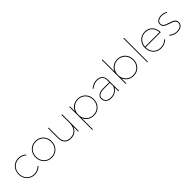

<svg xmlns="http://www.w3.org/2000/svg" viewBox="364 -2378 4208 4208"><g transform="rotate(-45 2467.5 -274.0)"><path d="M479 -448.2 465.8 -434.1Q397 -497.1 303.2 -497.1Q237.3 -497.1 184.1 -466.6Q130.9 -436 100.8 -382.1Q70.8 -328.1 70.8 -258.8Q70.8 -189.9 100.8 -135.5Q130.9 -81.1 183.8 -50.5Q236.8 -20 303.2 -20Q356.4 -20 400.6 -39.6Q444.8 -59.1 477.1 -95.2L490.2 -81.1Q456.1 -42 407.5 -21Q358.9 0 303.2 0Q232.4 0 174.8 -33.4Q117.2 -66.9 84.5 -126Q51.8 -185.1 51.8 -258.8Q51.8 -333 84.5 -392.1Q117.2 -451.2 174.6 -484.1Q231.9 -517.1 303.2 -517.1Q354 -517.1 399.4 -499Q444.8 -481 479 -448.2Z M1081.1 -258.8Q1081.1 -184.6 1048.3 -125.7Q1015.6 -66.9 958.3 -33.4Q900.9 0 830.1 0Q759.3 0 701.7 -33.4Q644 -66.9 611.3 -126Q578.6 -185.1 578.6 -258.8Q578.6 -333 611.3 -392.1Q644 -451.2 701.4 -484.1Q758.8 -517.1 830.1 -517.1Q900.9 -517.1 958.3 -484.1Q1015.6 -451.2 1048.3 -392.1Q1081.1 -333 1081.1 -258.8ZM598.6 -258.8Q598.6 -189.9 628.2 -135.5Q657.7 -81.1 710.7 -50.5Q763.7 -20 830.1 -20Q896 -20 949 -50.5Q1002 -81.1 1031.5 -135.5Q1061 -189.9 1061 -258.8Q1061 -327.6 1031.5 -381.8Q1002 -436 949 -466.6Q896 -497.1 830.1 -497.1Q763.7 -497.1 710.7 -466.6Q657.7 -436 628.2 -382.1Q598.6 -328.1 598.6 -258.8Z M1659.7 0H1639.6V-150.9Q1615.7 -79.1 1560.8 -40Q1505.9 -1 1424.8 0Q1330.6 0 1277.6 -54Q1224.6 -107.9 1224.6 -204.1V-517.1H1244.6V-204.1Q1244.6 -117.2 1292.2 -68.6Q1339.8 -20 1424.8 -20Q1525.9 -22 1582.8 -86.4Q1639.6 -150.9 1639.6 -264.2V-517.1H1659.7Z M2386.7 -257.8Q2386.7 -183.6 2354 -125.2Q2321.3 -66.9 2264.4 -33.4Q2207.5 0 2135.7 0Q2055.7 0 1994.1 -41Q1932.6 -82 1904.3 -151.9V193.8H1884.8V-517.1H1904.3V-365.2Q1932.1 -435.1 1993.9 -476.1Q2055.7 -517.1 2135.7 -517.1Q2207.5 -517.1 2264.4 -483.6Q2321.3 -450.2 2354 -391.1Q2386.7 -332 2386.7 -257.8ZM2366.7 -257.8Q2366.7 -325.7 2336.7 -380.4Q2306.6 -435.1 2254.2 -466.1Q2201.7 -497.1 2135.7 -497.1Q2069.8 -497.1 2017.1 -466.1Q1964.4 -435.1 1934.3 -380.6Q1904.3 -326.2 1904.3 -257.8Q1904.3 -189.9 1934.3 -135.5Q1964.4 -81.1 2016.8 -50.5Q2069.3 -20 2135.7 -20Q2201.7 -20 2254.2 -50.5Q2306.6 -81.1 2336.7 -135.5Q2366.7 -189.9 2366.7 -257.8Z M2886.7 -117.2Q2852.5 -58.1 2797.1 -29.1Q2741.7 0 2669.4 0Q2595.2 0 2548.3 -42Q2501.5 -84 2501.5 -148.9Q2501.5 -211.9 2553 -247.1Q2604.5 -282.2 2693.4 -282.2H2885.3V-345.2Q2884.3 -418.5 2842.8 -457.8Q2801.3 -497.1 2721.7 -497.1Q2672.9 -497.1 2629.2 -478.5Q2585.4 -460 2540.5 -424.8L2528.3 -440.9Q2624.5 -517.1 2721.7 -517.1Q2809.6 -517.1 2856.9 -470.9Q2904.3 -424.8 2905.3 -345.2L2907.7 0H2887.7ZM2886.7 -162.1 2885.3 -262.2H2693.4Q2611.3 -262.2 2566.4 -232.7Q2521.5 -203.1 2521.5 -148.9Q2521.5 -90.8 2562 -55.4Q2602.5 -20 2670.4 -20Q2748.5 -20 2802.5 -54Q2856.4 -87.9 2886.7 -162.1Z M3617.2 -257.8Q3617.2 -183.6 3584.5 -125.2Q3551.8 -66.9 3494.9 -33.4Q3438 0 3366.2 0Q3286.1 0 3224.6 -41Q3163.1 -82 3134.8 -151.9V0H3115.2V-742.2H3134.8V-365.2Q3162.6 -435.1 3224.4 -476.1Q3286.1 -517.1 3366.2 -517.1Q3438 -517.1 3494.9 -483.6Q3551.8 -450.2 3584.5 -391.1Q3617.2 -332 3617.2 -257.8ZM3597.2 -257.8Q3597.2 -325.7 3567.1 -380.4Q3537.1 -435.1 3484.6 -466.1Q3432.1 -497.1 3366.2 -497.1Q3300.3 -497.1 3247.6 -466.1Q3194.8 -435.1 3164.8 -380.6Q3134.8 -326.2 3134.8 -257.8Q3134.8 -189.9 3164.8 -135.5Q3194.8 -81.1 3247.3 -50.5Q3299.8 -20 3366.2 -20Q3432.1 -20 3484.6 -50.5Q3537.1 -81.1 3567.1 -135.5Q3597.2 -189.9 3597.2 -257.8Z M3784.2 0V-742.2H3803.7V0Z M4402.8 -95.2 4417 -81.1Q4380.9 -42 4329.8 -21Q4278.8 0 4219.7 0Q4148.9 0 4092.5 -33.4Q4036.1 -66.9 4003.4 -126Q3970.7 -185.1 3970.7 -258.8Q3970.7 -333 4003.4 -392.1Q4036.1 -451.2 4092.5 -484.1Q4148.9 -517.1 4219.7 -517.1Q4290.5 -517.1 4345.2 -484.1Q4399.9 -451.2 4429.9 -392.1Q4460 -333 4460 -258.8H3990.7Q3990.7 -189.9 4020.3 -135.5Q4049.8 -81.1 4101.8 -50.5Q4153.8 -20 4219.7 -20Q4275.9 -20 4323.5 -39.6Q4371.1 -59.1 4402.8 -95.2ZM3992.2 -278.8H4439.9Q4433.1 -377 4374 -437Q4314.9 -497.1 4219.7 -497.1Q4157.7 -497.1 4107.4 -469.5Q4057.1 -441.9 4026.6 -392.3Q3996.1 -342.8 3992.2 -278.8Z M4867.7 -480 4857.9 -462.9Q4804.7 -497.1 4731 -497.1Q4667 -497.1 4626.5 -470.9Q4585.9 -444.8 4585.9 -395Q4585.9 -359.9 4605.5 -337.9Q4625 -315.9 4653.3 -304Q4681.6 -292 4732.9 -275.9Q4787.1 -259.8 4819.6 -245.4Q4852.1 -231 4874.5 -203.9Q4897 -176.8 4897 -133.8Q4897 -67.9 4846.4 -33.9Q4795.9 0 4722.7 0Q4668.5 0 4620.1 -19Q4571.8 -38.1 4537.6 -71.8L4550.8 -86.9Q4584 -54.7 4627.9 -37.4Q4671.9 -20 4722.7 -20Q4788.6 -20 4832.8 -49.1Q4877 -78.1 4877 -132.8Q4877 -168 4856.9 -190.4Q4836.9 -212.9 4807.4 -225.8Q4777.8 -238.8 4728 -253.9Q4674.8 -271 4642.3 -285.4Q4609.9 -299.8 4587.9 -325.9Q4565.9 -352.1 4565.9 -393.1Q4565.9 -454.1 4612.3 -485.6Q4658.7 -517.1 4730 -517.1Q4803.7 -517.1 4867.7 -480Z"/></g></svg>

Font: Montserrat
Style: Thin
Weight: 250
Designer: Julieta Ulanovsky
Foundry: Julieta Ulanovsky
Version: Version 1.000;PS 002.000;hotconv 1.0.70;makeotf.lib2.5.58329